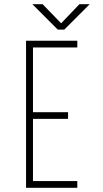

<svg xmlns="http://www.w3.org/2000/svg" viewBox="-20 -894 490 914"><path d="M407 -874 286 -753H255L134 -874H183L271 -783L358 -874ZM348 -668H137V-360H304V-328H137V-32H348V0H104V-700H348Z"/></svg>

Font: League Mono Condensed Thin
Style: Regular
Weight: 100
Width: 1
Designer: Tyler Finck
Foundry: The League of Moveable Type / Tyler Finck
Version: Version 2.210